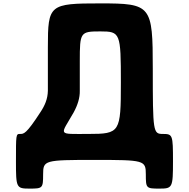

<svg xmlns="http://www.w3.org/2000/svg" viewBox="-20 -845 1112 1131"><path d="M450 -310V-485C450 -655 453 -660 571 -660C689 -660 692 -651 692 -358C692 -65 687 -56 501 -56C314 -56 335 -44 414 -183C438 -227 451 -270 450 -310ZM939 -56C882 -56 880 -67 880 -441C880 -814 871 -825 571 -825C271 -825 262 -818 262 -568V-310C261 -262 244 -223 218 -184C133 -53 120 -56 97 -56C74 -56 74 -51 74 105C74 261 76 266 154 266C231 266 234 264 234 182C234 99 242 97 536 97C830 97 839 99 839 182C839 264 841 266 919 266C996 266 999 261 999 105C999 -51 997 -56 939 -56Z"/></svg>

Font: Hussar Print
Style: Bold
Weight: 700
Foundry: Cannot Into Space Fonts
Version: Version 2.00